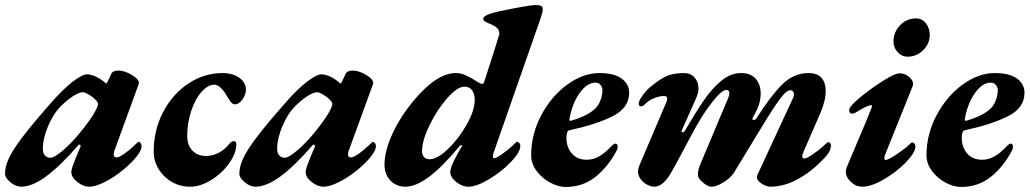

<svg xmlns="http://www.w3.org/2000/svg" viewBox="-48 -727 4086 762"><path d="M-28 -38Q-28 -67 -11.5 -101.5Q5 -136 45 -188Q85 -240 160 -325Q201 -372 239.5 -402Q278 -432 298 -432Q311 -432 329 -424.5Q347 -417 364 -403Q371 -396 373 -396H374Q376 -396 377 -398.5Q378 -401 379 -403Q390 -425 394 -435Q396 -440 403.5 -443.5Q411 -447 421 -447Q446 -447 474.5 -430Q503 -413 503 -399Q503 -393 502 -392L405 -126Q403 -118 403 -115Q403 -102 415 -102Q425 -102 448.5 -119Q472 -136 497 -161Q500 -164 501 -164Q506 -164 510 -159Q514 -154 514 -147Q514 -131 494 -105.5Q474 -80 441 -53Q403 -22 366.5 -4Q330 14 307 14Q282 14 258.5 -5Q235 -24 235 -44Q235 -50 240 -67Q248 -90 272 -146V-148Q272 -151 269 -152.5Q266 -154 264 -152Q190 -67 134.5 -26.5Q79 14 36 14Q15 14 -6.5 -3.5Q-28 -21 -28 -38ZM274 -206Q305 -244 323 -273.5Q341 -303 341 -315Q341 -324 319 -342Q308 -350 297.5 -355.5Q287 -361 280 -361Q265 -361 239 -343.5Q213 -326 190 -302Q163 -274 142.5 -225.5Q122 -177 122 -137Q122 -120 130 -110.5Q138 -101 152 -101Q168 -101 203.5 -131.5Q239 -162 274 -206Z M562 -125Q562 -210 599 -281.5Q636 -353 699 -395Q762 -437 835 -437Q875 -437 901.5 -418.5Q928 -400 928 -371Q928 -351 914 -332Q900 -313 885 -313Q877 -313 871 -319Q865 -325 853 -345Q842 -365 828.5 -378Q815 -391 804 -391Q777 -391 751.5 -362Q726 -333 710.5 -285.5Q695 -238 695 -188Q695 -151 715.5 -129.5Q736 -108 770 -108Q796 -108 820 -120.5Q844 -133 861 -155Q865 -160 870 -163.5Q875 -167 880 -167Q884 -167 887 -164Q890 -161 890 -156Q890 -119 861.5 -79Q833 -39 790 -12.5Q747 14 707 14Q667 14 634 -5Q601 -24 581.5 -56Q562 -88 562 -125Z M902 -38Q902 -67 918.5 -101.5Q935 -136 975 -188Q1015 -240 1090 -325Q1131 -372 1169.5 -402Q1208 -432 1228 -432Q1241 -432 1259 -424.5Q1277 -417 1294 -403Q1301 -396 1303 -396H1304Q1306 -396 1307 -398.5Q1308 -401 1309 -403Q1320 -425 1324 -435Q1326 -440 1333.5 -443.5Q1341 -447 1351 -447Q1376 -447 1404.5 -430Q1433 -413 1433 -399Q1433 -393 1432 -392L1335 -126Q1333 -118 1333 -115Q1333 -102 1345 -102Q1355 -102 1378.5 -119Q1402 -136 1427 -161Q1430 -164 1431 -164Q1436 -164 1440 -159Q1444 -154 1444 -147Q1444 -131 1424 -105.5Q1404 -80 1371 -53Q1333 -22 1296.5 -4Q1260 14 1237 14Q1212 14 1188.5 -5Q1165 -24 1165 -44Q1165 -50 1170 -67Q1178 -90 1202 -146V-148Q1202 -151 1199 -152.5Q1196 -154 1194 -152Q1120 -67 1064.5 -26.5Q1009 14 966 14Q945 14 923.5 -3.5Q902 -21 902 -38ZM1204 -206Q1235 -244 1253 -273.5Q1271 -303 1271 -315Q1271 -324 1249 -342Q1238 -350 1227.5 -355.5Q1217 -361 1210 -361Q1195 -361 1169 -343.5Q1143 -326 1120 -302Q1093 -274 1072.5 -225.5Q1052 -177 1052 -137Q1052 -120 1060 -110.5Q1068 -101 1082 -101Q1098 -101 1133.5 -131.5Q1169 -162 1204 -206Z M1478 -73Q1478 -127 1509 -195Q1540 -263 1594 -328Q1685 -437 1761 -437Q1781 -437 1798.5 -429Q1816 -421 1831 -412Q1846 -403 1852 -399Q1860 -394 1867 -394Q1871 -394 1874 -403L1917 -537Q1927 -570 1931 -582Q1935 -594 1934 -595Q1933 -596 1933 -599Q1933 -619 1890 -635Q1879 -640 1874.5 -643.5Q1870 -647 1870 -651Q1870 -658 1876 -662.5Q1882 -667 1899 -673Q1923 -681 1991.5 -694Q2060 -707 2078 -707Q2106 -707 2106 -693Q2106 -684 2103.5 -674.5Q2101 -665 2096 -650L1910 -118L1908 -106Q1908 -99 1913 -99Q1922 -99 1949 -118.5Q1976 -138 1999 -161Q2002 -164 2003 -164Q2009 -164 2013 -159.5Q2017 -155 2017 -148Q2017 -123 1979.5 -84Q1942 -45 1892.5 -15.5Q1843 14 1811 14Q1786 14 1762.5 -5Q1739 -24 1739 -44Q1739 -50 1744 -67Q1751 -84 1761 -103.5Q1771 -123 1779.5 -137.5Q1788 -152 1785 -143L1786 -147Q1786 -151 1783 -151Q1779 -151 1775 -146Q1707 -64 1654.5 -25Q1602 14 1561 14Q1525 14 1501.5 -10.5Q1478 -35 1478 -73ZM1836 -330Q1836 -355 1825.5 -369Q1815 -383 1795 -383Q1767 -383 1727 -337.5Q1687 -292 1657 -230.5Q1627 -169 1627 -127Q1627 -112 1635 -103.5Q1643 -95 1657 -95Q1688 -95 1730.5 -136Q1773 -177 1804.5 -233Q1836 -289 1836 -330Z M2060 -111Q2060 -194 2100 -269.5Q2140 -345 2203 -391Q2266 -437 2331 -437Q2390 -437 2419.5 -415Q2449 -393 2449 -359Q2449 -298 2382 -265Q2315 -232 2212 -210Q2205 -209 2203 -201Q2201 -195 2200.5 -190.5Q2200 -186 2200 -183Q2199 -145 2220.5 -119Q2242 -93 2281 -93Q2306 -93 2329 -106Q2352 -119 2377 -145Q2388 -157 2394 -157Q2403 -157 2403 -146Q2403 -135 2400 -131Q2367 -67 2316.5 -26Q2266 15 2197 15Q2168 15 2136 -2Q2104 -19 2082 -48Q2060 -77 2060 -111ZM2343 -366Q2344 -378 2336.5 -388.5Q2329 -399 2315 -399Q2281 -399 2251.5 -356.5Q2222 -314 2212 -254V-252Q2212 -246 2219 -248Q2275 -264 2307 -289.5Q2339 -315 2343 -366Z M2484 -48Q2486 -62 2489 -69L2598 -325Q2600 -329 2600 -335Q2600 -346 2587 -346Q2572 -346 2550.5 -338.5Q2529 -331 2508 -310Q2503 -305 2497 -305Q2487 -305 2487 -315Q2486 -325 2501.5 -347Q2517 -369 2531 -380Q2565 -409 2593 -423Q2621 -437 2666 -437Q2693 -437 2708.5 -419.5Q2724 -402 2724 -376Q2724 -358 2715 -338L2658 -210Q2657 -209 2657 -206Q2657 -202 2661 -202Q2667 -202 2670 -208Q2717 -288 2748 -332.5Q2779 -377 2815.5 -407Q2852 -437 2893 -437Q2932 -437 2951.5 -414Q2971 -391 2971 -356Q2971 -316 2948 -276L2939 -259L2938 -255Q2938 -251 2943 -251Q2950 -251 2954 -257Q3008 -343 3054.5 -390Q3101 -437 3160 -437Q3196 -437 3212.5 -418Q3229 -399 3229 -366Q3229 -327 3207 -276L3142 -127Q3136 -114 3136 -107Q3136 -98 3145 -98Q3154 -98 3178.5 -115Q3203 -132 3217 -145Q3235 -163 3240 -163Q3243 -163 3246.5 -159Q3250 -155 3250 -150Q3248 -127 3233 -110Q3184 -54 3125.5 -20Q3067 14 3009 14Q2994 14 2975 2Q2956 -10 2956 -24Q2956 -27 2958 -33L3098 -335Q3103 -345 3103 -352Q3103 -360 3099 -364.5Q3095 -369 3089 -369Q3077 -369 3061.5 -351.5Q3046 -334 3022 -298Q3001 -266 2949 -180Q2876 -59 2865 -42Q2851 -20 2822.5 -3Q2794 14 2777 14Q2761 14 2741 -3Q2721 -20 2722 -35Q2722 -52 2731 -74L2842 -338Q2847 -350 2847 -357Q2847 -370 2834 -370Q2811 -370 2753 -287Q2723 -244 2669 -140Q2635 -76 2619 -48Q2585 14 2549 14Q2537 14 2521.5 6.5Q2506 -1 2495 -15.5Q2484 -30 2484 -48Z M3309 -44Q3309 -56 3314 -67L3388 -242L3413 -304Q3415 -309 3409 -309Q3400 -309 3387 -302.5Q3374 -296 3364.5 -290.5Q3355 -285 3349 -281Q3341 -276 3334 -276Q3322 -276 3322 -290Q3322 -303 3358 -334Q3394 -365 3440 -395.5Q3486 -426 3510 -434Q3518 -436 3523 -436Q3542 -436 3559 -422.5Q3576 -409 3576 -393L3574 -385L3464 -111Q3462 -107 3462 -99Q3462 -92 3467 -92Q3477 -92 3512 -115.5Q3547 -139 3567 -159Q3570 -162 3571 -162Q3577 -162 3581 -157Q3585 -152 3585 -146Q3585 -122 3548 -83.5Q3511 -45 3460.5 -15.5Q3410 14 3374 14Q3349 14 3329 -5Q3309 -24 3309 -44ZM3498 -562Q3498 -599 3524 -626.5Q3550 -654 3588 -654Q3612 -654 3627 -634Q3642 -614 3642 -589Q3642 -554 3616 -528Q3590 -502 3554 -502Q3531 -502 3514.5 -520Q3498 -538 3498 -562Z M3629 -111Q3629 -194 3669 -269.5Q3709 -345 3772 -391Q3835 -437 3900 -437Q3959 -437 3988.5 -415Q4018 -393 4018 -359Q4018 -298 3951 -265Q3884 -232 3781 -210Q3774 -209 3772 -201Q3770 -195 3769.5 -190.5Q3769 -186 3769 -183Q3768 -145 3789.5 -119Q3811 -93 3850 -93Q3875 -93 3898 -106Q3921 -119 3946 -145Q3957 -157 3963 -157Q3972 -157 3972 -146Q3972 -135 3969 -131Q3936 -67 3885.5 -26Q3835 15 3766 15Q3737 15 3705 -2Q3673 -19 3651 -48Q3629 -77 3629 -111ZM3912 -366Q3913 -378 3905.5 -388.5Q3898 -399 3884 -399Q3850 -399 3820.5 -356.5Q3791 -314 3781 -254V-252Q3781 -246 3788 -248Q3844 -264 3876 -289.5Q3908 -315 3912 -366Z"/></svg>

Font: EB Garamond ExtraBold
Style: Italic
Weight: 800
Italic angle: -17.2°
Designer: Georg Duffner and Octavio Pardo
Foundry: Georg Duffner
Version: Version 1.000